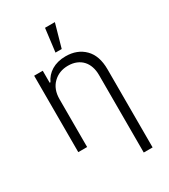

<svg xmlns="http://www.w3.org/2000/svg" viewBox="-232 -875 1043 1187"><g transform="rotate(-30 290.0 -281.5)"><path d="M83.5 -545.5H144.9V-459.9H150.6Q160.2 -480.8 175.2 -497.9Q190.3 -514.9 210.6 -527.2Q230.8 -539.4 256 -546Q281.2 -552.6 311.1 -552.6Q393.8 -552.6 445 -501.4Q496.1 -450.3 496.1 -353.3V204.5H432.9V-349.4Q432.9 -381.4 423.8 -408.2Q414.8 -435 397.2 -454.2Q379.6 -473.4 353.9 -484Q328.1 -494.7 295.1 -494.7Q231.2 -494.7 188.9 -453.5Q146.7 -412.3 146.7 -340.9V0H83.5ZM269.2 -603.3 289.8 -768.5H360.1L313.6 -603.3Z"/></g></svg>

Font: Inter P Light
Style: Regular
Weight: 300
Designer: Rasmus Andersson
Foundry: rsms
Version: Version 3.018;git-588b23468